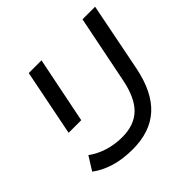

<svg xmlns="http://www.w3.org/2000/svg" viewBox="-173 -879 1066 1066"><g transform="rotate(-45 360.0 -346.0)"><path d="M295 8Q215 8 153 -11.5Q91 -31 48 -64L98 -144Q140 -113 192 -97Q244 -81 302 -81Q396 -81 450.5 -133.5Q505 -186 528 -302L608 -700H707L627 -296Q596 -141 514 -66.5Q432 8 295 8ZM108 -309 186 -700H286L207 -309Z"/></g></svg>

Font: MOST Montserrat Medium
Style: Italic
Weight: 500
Italic angle: -11.3°
Designer: Julieta Ulanovsky
Foundry: Julieta Ulanovsky
Version: Version 8.000;March 11, 2024;FontCreator 15.0.0.2926 64-bit